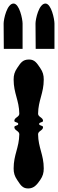

<svg xmlns="http://www.w3.org/2000/svg" viewBox="-36 -1064 327 1084"><path d="M271.5 -788V-931C271.5 -956 253.5 -1044 220.5 -1044C183.5 -1044 164.5 -956 164.5 -931C164.5 -853 165.5 -844 165.5 -788ZM91.5 -788V-931C91.5 -956 73.5 -1044 40.5 -1044C3.5 -1044 -15.5 -956 -15.5 -931C-15.5 -853 -14.5 -844 -14.5 -788ZM179 -422C180 -498 211 -537 211 -615C211 -640 206 -658 191 -680C173 -706 161 -728 128 -728C91 -728 80 -708 61 -680C46 -658 41 -640 41 -615C41 -537 72 -498 73 -422C73 -403 45 -401 45 -382C45 -371 67 -376 67 -364C67 -353 45 -357 45 -346C45 -327 73 -325 73 -306C72 -230 41 -191 41 -113C41 -88 46 -70 61 -48C79 -22 89 0 123 0C156 0 173 -22 191 -48C206 -70 211 -88 211 -113C211 -191 180 -230 179 -306C179 -325 207 -327 207 -346C207 -357 185 -353 185 -364C185 -376 207 -371 207 -382C207 -401 179 -403 179 -422Z"/></svg>

Font: Chromatic Etruscan
Style: Regular
Weight: 400
Version: Version 000.910